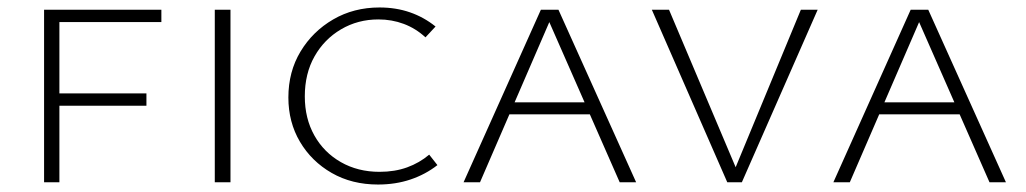

<svg xmlns="http://www.w3.org/2000/svg" viewBox="-20 -488 2747 514"><path d="M98 0V-462H139V0ZM112 -205V-238H372V-205ZM112 -429V-462H412V-429Z M555 0V-462H597V0Z M992 6Q922 6 868 -25Q814 -56 783 -108.5Q752 -161 752 -227Q752 -296 784.5 -350Q817 -404 872 -436Q927 -468 996 -468Q1040 -468 1077.5 -455Q1115 -442 1146 -417L1119 -388Q1093 -412 1061 -424Q1029 -436 993 -436Q938 -436 893 -409.5Q848 -383 822 -337Q796 -291 796 -230Q796 -171 821.5 -125.5Q847 -80 892.5 -54Q938 -28 996 -28Q1037 -28 1070 -40Q1103 -52 1129 -74L1151 -46Q1119 -21 1079 -7.5Q1039 6 992 6Z M1221 0 1428 -462H1475L1683 0H1639L1443 -446H1458L1265 0ZM1322 -182 1334 -214H1563L1578 -182Z M1927 0 1725 -462H1771L1958 -20H1941L2124 -462H2169L1966 0Z M2211 0 2418 -462H2465L2673 0H2629L2433 -446H2448L2255 0ZM2312 -182 2324 -214H2553L2568 -182Z"/></svg>

Font: Ysabeau SC ExtraLight
Style: Regular
Weight: 250
Designer: Christian Thalmann (Catharsis Fonts)
Version: Version 2.001;gftools[0.9.30]; featfreeze: smcp